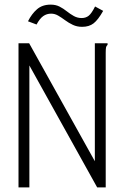

<svg xmlns="http://www.w3.org/2000/svg" viewBox="-20 -810 540 830"><path d="M60 -623H106L390 -113V-623H436H445V-616Q440 -612 438.5 -605.5Q437 -599 437 -582V0H400L107 -527V0H60ZM391 -782 426 -763Q404 -724 384.5 -709Q365 -694 335 -694Q313 -694 295 -702.5Q277 -711 261.5 -722.5Q246 -734 231.5 -742.5Q217 -751 201 -751Q182 -751 167 -740.5Q152 -730 138 -704L101 -718Q117 -750 140 -770Q163 -790 199 -790Q221 -790 237.5 -781.5Q254 -773 269 -761Q284 -749 299.5 -740.5Q315 -732 333 -732Q351 -732 363.5 -742Q376 -752 391 -782Z"/></svg>

Font: Inconsolata Light
Style: Regular
Weight: 300
Designer: Raph Levien, Cyreal, Brenton Simpson
Foundry: Raph Levien, Cyreal, Google
Version: Version 3.001